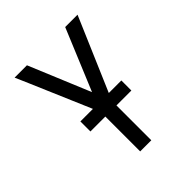

<svg xmlns="http://www.w3.org/2000/svg" viewBox="-200 -868 1001 1001"><g transform="rotate(-45 300.0 -367.5)"><path d="M259 0V-290L101 -659L68 -735H159L300 -396L441 -735H532L341 -290V0ZM149 -257V-331H451V-257Z"/></g></svg>

Font: Iosevka SS04 Extended
Style: Regular
Weight: 400
Width: 7
Monospace: yes
Designer: Belleve Invis
Foundry: Belleve Invis
Version: Version 19.0.0; ttfautohint (v1.8.4)